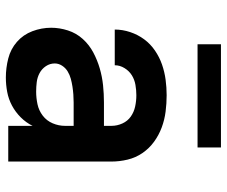

<svg xmlns="http://www.w3.org/2000/svg" viewBox="-78 -670 757 640"><g transform="rotate(90 300.0 -350.5)"><path d="M239 8Q207 8 175.5 0Q144 -8 120 -29Q96 -50 84.5 -80.5Q73 -111 73 -143Q73 -171 82 -199Q91 -227 110.5 -248.5Q130 -270 155.5 -283.5Q181 -297 208.5 -305Q236 -313 264.5 -316Q293 -319 322 -319H400V-344Q400 -363 392 -380.5Q384 -398 369 -408.5Q354 -419 335.5 -423Q317 -427 298 -427Q281 -427 263.5 -424Q246 -421 231.5 -412Q217 -403 207.5 -387.5Q198 -372 198 -355H79Q79 -381 87.5 -406.5Q96 -432 111.5 -453Q127 -474 149 -489Q171 -504 195.5 -512.5Q220 -521 246 -524.5Q272 -528 298 -528Q325 -528 352.5 -524.5Q380 -521 405.5 -511.5Q431 -502 453 -486Q475 -470 490.5 -447.5Q506 -425 512.5 -398Q519 -371 519 -344V0H400V-81Q389 -59 371.5 -41.5Q354 -24 332.5 -12.5Q311 -1 287 3.5Q263 8 239 8ZM286 -93Q307 -93 328 -97.5Q349 -102 366 -115Q383 -128 391.5 -148Q400 -168 400 -189V-218H322Q309 -218 295.5 -217Q282 -216 269 -214Q256 -212 243 -208.5Q230 -205 218.5 -198Q207 -191 199.5 -179.5Q192 -168 192 -155Q192 -139 201 -125.5Q210 -112 224 -104.5Q238 -97 254 -95Q270 -93 286 -93ZM128 -631V-709H472V-631Z"/></g></svg>

Font: Iosevka SS04 Extended
Style: Bold
Weight: 700
Width: 7
Monospace: yes
Designer: Belleve Invis
Foundry: Belleve Invis
Version: Version 19.0.0; ttfautohint (v1.8.4)